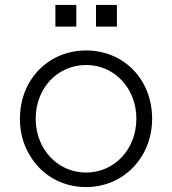

<svg xmlns="http://www.w3.org/2000/svg" viewBox="-20 -748 699 780"><path d="M290 -640V-728H205V-640ZM455 -640V-728H370V-640ZM330 12C479 12 598 -106 598 -266C598 -425 483 -543 330 -543C177 -543 61 -425 61 -266C61 -213 73 -166 97 -124C144 -39 229 12 330 12ZM330 -47C215 -47 125 -141 125 -266C125 -390 214 -484 330 -484C445 -484 534 -389 534 -266C534 -141 444 -47 330 -47Z"/></svg>

Font: Plus Jakarta Sans Light
Style: Regular
Weight: 300
Designer: Gumpita Rahayu
Foundry: Tokotype
Version: Version 2.071;gftools[0.9.30]